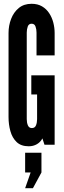

<svg xmlns="http://www.w3.org/2000/svg" viewBox="-20 -763 338 1012"><path d="M131.5 8Q91 8 67.8 -14.2Q44.5 -36.5 34.8 -71.8Q25 -107 25 -146V-589Q25 -628 38.5 -663.2Q52 -698.5 79 -720.8Q106 -743 146.5 -743Q178.5 -743 201.5 -729.5Q224.5 -716 239.2 -693.5Q254 -671 261 -643.8Q268 -616.5 268 -589V-471H172.5V-591Q172.5 -608.5 167.2 -623.2Q162 -638 146.5 -638Q131.5 -638 126.2 -623Q121 -608 121 -591V-135Q121 -116.5 127 -102.2Q133 -88 148 -88Q164 -88 169.8 -102.5Q175.5 -117 175.5 -135V-265H145V-366H268V0H214.5L203.5 -33.5Q193.5 -14 174.5 -3Q155.5 8 131.5 8ZM112.5 229 141.5 146H112.5V42H198.5V146L153.5 229Z"/></svg>

Font: League Gothic SemiCondensed
Style: Regular
Weight: 400
Width: 4
Designer: The League of Moveable Type
Version: Version 2.001